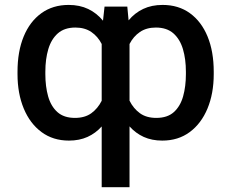

<svg xmlns="http://www.w3.org/2000/svg" viewBox="-20 -573 959 796"><path d="M517 203.1H401.6V-48.7Q376.4 -20.6 342.7 -5.3Q308.9 9.9 266 9.9Q199.9 9.9 152.2 -25.4Q104.4 -60.7 78.5 -123Q52.6 -185.4 52.6 -265.6V-275.6Q52.6 -359.4 78.1 -421.5Q103.7 -483.7 151.3 -518.1Q198.9 -552.6 264.6 -552.6Q310.4 -552.6 345.7 -535.7Q381 -518.8 407 -487.2L413.4 -545.5H507.8L513.1 -488.6Q538.7 -519.5 573.7 -536Q608.7 -552.6 654.1 -552.6Q720.2 -552.6 767.6 -518.1Q815 -483.7 840.6 -421.5Q866.1 -359.4 866.1 -275.6V-265.6Q866.1 -185.4 840.2 -123Q814.3 -60.7 766.5 -25.4Q718.8 9.9 652.7 9.9Q609.7 9.9 576 -5.3Q542.3 -20.6 517 -49ZM290.8 -84.2Q331.7 -84.2 358.5 -103.5Q385.3 -122.9 401.6 -155.2V-390.6Q385.7 -421.9 358.7 -440.3Q331.7 -458.8 292.6 -458.8Q247.2 -458.8 219.8 -434.7Q192.5 -410.5 180.2 -369.1Q168 -327.8 168 -275.6V-265.6Q168 -214.8 179.5 -173.7Q191.1 -132.5 218 -108.3Q245 -84.2 290.8 -84.2ZM627.8 -84.2Q674 -84.2 700.8 -108.3Q727.6 -132.5 739.2 -173.7Q750.7 -214.8 750.7 -265.6V-275.6Q750.7 -327.8 738.5 -369.1Q726.2 -410.5 698.9 -434.7Q671.5 -458.8 626.1 -458.8Q587 -458.8 560 -440.3Q533 -421.9 517 -390.6V-155.5Q533.4 -122.9 560.2 -103.5Q587 -84.2 627.8 -84.2Z"/></svg>

Font: Linik Sans Medium
Style: Regular
Weight: 500
Designer: Rasmus Andersson (font), Cristiano Sobral (main changes)
Foundry: rsms
Version: Version 3.018;June 1, 2022;FontCreator 14.0.0.2814 64-bit; t